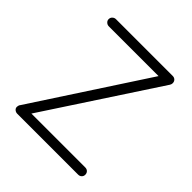

<svg xmlns="http://www.w3.org/2000/svg" viewBox="-139 -567 663 663"><g transform="rotate(45 192.5 -236.0)"><path d="M44 0Q37 0 31.5 -4.5Q26 -9 26 -16Q26 -18 27 -22Q28 -26 30 -28L297 -437H54Q47 -437 41.5 -442Q36 -447 36 -454Q36 -462 41.5 -467Q47 -472 54 -472H331Q339 -472 344 -467Q349 -462 349 -454Q349 -449 346 -444L78 -35H341Q349 -35 354 -30Q359 -25 359 -17Q359 -10 354 -5Q349 0 341 0Z"/></g></svg>

Font: Dosis ExtraLight
Style: Regular
Weight: 250
Designer: EdgarTolentino, PabloImpallari, IginoMarini
Foundry: EdgarTolentino, PabloImpallari, IginoMarini
Version: Version 3.001; ttfautohint (v1.8.2)